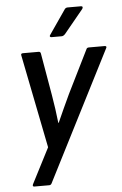

<svg xmlns="http://www.w3.org/2000/svg" viewBox="-59 -741 616 967"><g transform="rotate(-5 249.0 -257.0)"><path d="M75 185Q64 185 69 173L161 -6L67 -478Q64 -489 76 -489H156Q164 -489 166 -480L203 -266Q209 -231 214 -195.5Q219 -160 223 -124H225Q241 -160 257 -195Q273 -230 289 -264L396 -480Q399 -489 409 -489H489Q495 -489 497 -486Q499 -483 496 -478L163 176Q159 185 150 185ZM226 -557Q221 -557 219 -560.5Q217 -564 221 -569L303 -688Q309 -699 320 -699H388Q394 -699 395.5 -695Q397 -691 393 -685L296 -567Q287 -557 278 -557Z"/></g></svg>

Font: Sofia Sans Semi Condensed SemiBold
Style: Italic
Weight: 600
Italic angle: -9°
Version: Version 4.100